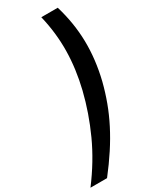

<svg xmlns="http://www.w3.org/2000/svg" viewBox="-380 -970 982 1224"><g transform="rotate(-30 111.5 -358.0)"><path d="M297 -358Q279 -287 254 -219.5Q229 -152 194.5 -84.5Q160 -17 115.5 51Q71 119 15 191H-107Q-5 56 59 -84.5Q123 -225 159 -371Q193 -511 195 -642Q197 -773 165 -907H286Q327 -770 329.5 -636Q332 -502 297 -358Z"/></g></svg>

Font: TypoPRO Sinkin Sans
Style: 600 SemiBold Italic
Weight: 600
Italic angle: -112°
Designer: Keith Bates
Foundry: K-Type
Version: Sinkin Sans (version 1.0)  by Keith Bates   •   © 2014   www